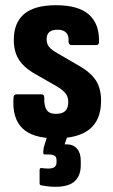

<svg xmlns="http://www.w3.org/2000/svg" viewBox="-20 -523 435 737"><path d="M194 8Q105 8 65.5 -31Q26 -70 32 -149Q33 -161 44 -161H139Q150 -161 150 -148Q149 -116 159 -101Q169 -86 195 -86Q219 -86 230.5 -97Q242 -108 242 -131Q242 -151 232 -164Q222 -177 199 -191L108 -243Q71 -265 52 -295Q33 -325 33 -370Q33 -436 73 -469.5Q113 -503 195 -503Q281 -503 321.5 -467Q362 -431 360 -362Q360 -350 349 -350H254Q249 -350 246 -353.5Q243 -357 243 -364Q245 -386 234 -397.5Q223 -409 201 -409Q180 -409 169.5 -400Q159 -391 159 -373Q159 -355 168 -343.5Q177 -332 200 -319L286 -269Q329 -244 348.5 -213.5Q368 -183 368 -136Q368 -64 325 -28Q282 8 194 8ZM193 194Q178 194 164.5 192.5Q151 191 141 189Q136 188 134 186.5Q132 185 132 180V130Q132 121 140 122Q145 123 152 123.5Q159 124 166 124Q182 124 189.5 118Q197 112 197 101V92Q197 79 189 74.5Q181 70 167 70H153Q146 70 146 64Q146 59 146.5 53Q147 47 148 43L172 -36Q175 -45 183 -45H243Q255 -45 250 -32L228 31H235Q261 31 275.5 47.5Q290 64 290 93V111Q290 151 267 172.5Q244 194 193 194Z"/></svg>

Font: Sofia Sans Condensed ExtraBold
Style: Regular
Weight: 800
Designer: Botio Nikoltchev, Ani Petrova
Foundry: lettersoup
Version: Version 4.101